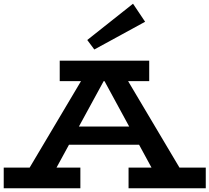

<svg xmlns="http://www.w3.org/2000/svg" viewBox="-20 -1012 1126 1032"><path d="M84 -18 444 -624H640L1000 -18H845L515 -625H564L233 -18ZM0 0V-111H412V0ZM316 -234 340 -332H739L762 -234ZM671 0V-111H1086V0ZM301 -576V-686H782V-576ZM487 -746 449 -797 695 -992 760 -895Z"/></svg>

Font: BioRhyme SemiExpanded
Style: Bold
Weight: 700
Width: 6
Designer: Aoife Mooney
Foundry: Aoife Mooney Type
Version: Version 1.600;gftools[0.9.33]